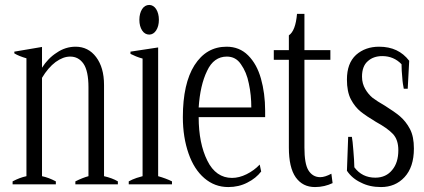

<svg xmlns="http://www.w3.org/2000/svg" viewBox="-20 -746 1717 777"><path d="M457 -12C442 -21 423 -28 401 -33C401 -33 401 -402 401 -402C401 -450 390 -487 369 -515C348 -543 320 -557 286 -557C259 -557 233 -549 210 -533C186 -518 166 -497 150 -472C150 -472 150 -556 150 -556C150 -556 38 -537 38 -537C38 -537 38 -530 38 -530C51 -522 67 -516 87 -510C87 -510 87 -33 87 -33C68 -29 50 -22 31 -12C31 -12 31 0 31 0C31 0 206 0 206 0C206 0 206 -12 206 -12C187 -22 169 -29 150 -33C150 -33 150 -431 150 -431C166 -458 185 -480 205 -495C226 -510 245 -517 264 -517C286 -517 304 -508 318 -488C331 -469 338 -437 338 -393C338 -393 338 -33 338 -33C323 -29 305 -22 285 -12C285 -12 285 0 285 0C285 0 457 0 457 0C457 0 457 -12 457 -12Z M555 -623C562 -612 572 -606 584 -606C595 -606 605 -612 612 -623C619 -634 623 -648 623 -666C623 -683 619 -698 612 -709C605 -720 595 -726 584 -726C572 -726 562 -720 555 -709C548 -698 544 -683 544 -666C544 -648 548 -634 555 -623ZM501 -12C501 -12 501 0 501 0C501 0 676 0 676 0C676 0 676 -12 676 -12C660 -20 641 -27 620 -33C620 -33 620 -554 620 -554C620 -554 508 -537 508 -537C508 -537 508 -528 508 -528C522 -521 538 -514 557 -509C557 -509 557 -33 557 -33C554 -32 546 -30 533 -26C521 -22 510 -17 501 -12Z M1053 -272C1053 -272 1053 -298 1053 -298C1053 -345 1047 -389 1036 -428C1025 -467 1008 -498 984 -522C961 -545 932 -557 897 -557C842 -557 799 -532 767 -482C736 -433 720 -363 720 -272C720 -217 728 -168 743 -125C758 -82 779 -49 807 -25C835 -1 867 11 904 11C932 11 958 5 981 -7C1005 -19 1023 -34 1037 -52C1037 -52 1031 -80 1031 -80C1016 -64 998 -51 978 -41C958 -31 938 -26 919 -26C876 -26 842 -49 819 -96C796 -142 784 -201 784 -272C784 -272 1053 -272 1053 -272ZM997 -311C997 -311 784 -311 784 -311C788 -371 799 -420 818 -459C836 -498 863 -517 898 -517C922 -517 941 -507 955 -486C970 -465 981 -439 987 -408C994 -376 997 -344 997 -311Z M1326 -5C1326 -5 1321 -43 1321 -43C1304 -34 1289 -29 1276 -29C1255 -29 1239 -39 1228 -57C1217 -75 1212 -106 1212 -149C1212 -149 1212 -504 1212 -504C1212 -504 1317 -504 1317 -504C1317 -504 1317 -543 1317 -543C1317 -543 1212 -543 1212 -543C1212 -543 1212 -690 1212 -690C1212 -690 1182 -690 1182 -690C1178 -644 1167 -615 1149 -603C1149 -603 1149 -543 1149 -543C1149 -543 1088 -543 1088 -543C1088 -543 1088 -504 1088 -504C1088 -504 1149 -504 1149 -504C1149 -504 1149 -149 1149 -149C1149 -95 1158 -55 1177 -28C1196 -2 1221 11 1255 11C1281 11 1305 5 1326 -5Z M1441 -7C1464 5 1491 11 1522 11C1560 11 1592 -2 1617 -29C1642 -56 1655 -94 1655 -145C1655 -177 1650 -203 1639 -224C1628 -245 1614 -262 1599 -275C1584 -288 1563 -302 1538 -318C1517 -330 1500 -341 1488 -350C1476 -360 1466 -372 1458 -386C1450 -400 1445 -416 1445 -436C1445 -464 1453 -485 1468 -498C1483 -512 1503 -519 1527 -519C1558 -519 1584 -508 1605 -486C1605 -469 1606 -451 1608 -432C1609 -413 1612 -398 1614 -387C1614 -387 1630 -387 1630 -387C1630 -387 1636 -500 1636 -500C1607 -538 1567 -557 1514 -557C1477 -557 1446 -546 1421 -524C1396 -501 1384 -468 1384 -424C1384 -392 1389 -365 1400 -344C1411 -323 1425 -306 1440 -294C1455 -282 1476 -268 1501 -253C1532 -236 1555 -220 1570 -204C1585 -188 1592 -166 1592 -138C1592 -105 1584 -78 1567 -58C1551 -38 1528 -27 1499 -27C1463 -27 1435 -41 1414 -69C1414 -88 1412 -111 1410 -137C1408 -164 1406 -182 1404 -192C1404 -192 1389 -192 1389 -192C1389 -192 1384 -55 1384 -55C1398 -34 1417 -18 1441 -7Z"/></svg>

Font: BUSH 25 TRIRONG 0515 A
Style: Regular
Weight: 400
Designer: Katatrad Team
Foundry: CadsonDemak